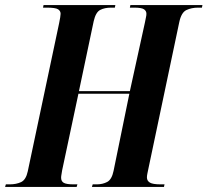

<svg xmlns="http://www.w3.org/2000/svg" viewBox="-55 -734 815 754"><path d="M-35 0 -32 -10H-17Q9 -10 28 -19Q47 -28 54 -61L177 -642Q183 -671 183 -680Q183 -691 173 -697.5Q163 -704 129 -704H114L116 -714H398L396 -704H381Q356 -704 338.5 -695Q321 -686 313 -651L255 -376H455L514 -645Q516 -657 518 -665Q520 -673 520 -680Q520 -691 510.5 -697.5Q501 -704 472 -704H455L457 -714H740L738 -704H723Q697 -704 677 -694.5Q657 -685 649 -647L527 -68Q525 -58 523.5 -51Q522 -44 522 -37Q522 -24 533.5 -17Q545 -10 576 -10H591L589 0H306L309 -10H325Q348 -10 366 -19.5Q384 -29 391 -63L453 -366H253L189 -65Q188 -57 186.5 -49.5Q185 -42 185 -36Q185 -22 195.5 -16Q206 -10 234 -10H249L246 0Z"/></svg>

Font: Noto Serif Display ExtraCondensed
Style: Bold Italic
Weight: 700
Width: 2
Italic angle: -12°
Designer: Monotype Design Team
Foundry: Monotype Imaging Inc.
Version: Version 2.009